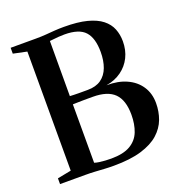

<svg xmlns="http://www.w3.org/2000/svg" viewBox="-135 -864 922 984"><g transform="rotate(-20 325.5 -372.0)"><path d="M102.5 -46V-695.5L28.5 -711V-743H165.5Q196.5 -743 221.5 -745Q246.5 -747 270.2 -748.8Q294 -750.5 321 -750.5Q396.5 -750.5 446.5 -737.5Q496.5 -724.5 526 -701Q555.5 -677.5 568 -646Q580.5 -614.5 580.5 -578Q580.5 -530 561.5 -491.5Q542.5 -453 507.5 -427.8Q472.5 -402.5 424.5 -394.5Q486.5 -395.5 533.2 -374.5Q580 -353.5 606 -314.2Q632 -275 632 -222Q632 -176 616.8 -135Q601.5 -94 566 -62.2Q530.5 -30.5 470 -12.2Q409.5 6 319.5 6Q292.5 6 268 4.5Q243.5 3 218.5 1.5Q193.5 0 164.5 0H27.5V-31.5ZM229 -406.5Q238.5 -406 251.5 -405.5Q264.5 -405 278 -405Q291.5 -405 304.2 -405Q317 -405 326 -405Q371 -405 399.5 -425.2Q428 -445.5 441.5 -481.8Q455 -518 455 -565.5Q455 -641 422.5 -677Q390 -713 310.5 -713Q293.5 -713 278 -711.8Q262.5 -710.5 250 -709Q237.5 -707.5 229.5 -707ZM229 -43Q239.5 -39.5 254.8 -37.2Q270 -35 287 -34Q304 -33 319.5 -33Q386 -33 424 -55.5Q462 -78 477.5 -117.8Q493 -157.5 493 -209.5Q493 -288.5 455.8 -325.8Q418.5 -363 338 -363Q325.5 -363 310.8 -363Q296 -363 280.8 -362.8Q265.5 -362.5 252 -362.2Q238.5 -362 229 -361.5Z"/></g></svg>

Font: Merriweather 96pt SemiBold
Style: Regular
Weight: 600
Version: Version 2.100